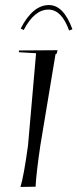

<svg xmlns="http://www.w3.org/2000/svg" viewBox="-20 -740 307 761"><path d="M267 -624 254 -619Q224 -702 172 -702Q116 -702 74 -621L62 -627Q110 -720 174 -720Q232 -720 267 -624ZM121 0 61 1Q74 -40 91 -163L123 -529L55 -533V-540L208 -541L205 -528L200 -525L140 -164Q124 -56 121 0Z"/></svg>

Font: Kleymissky
Style: Regular
Weight: 500
Italic angle: -8°
Designer: gluk
Foundry: gluk
Version: Version 0.283